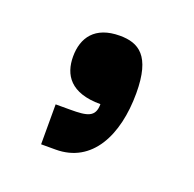

<svg xmlns="http://www.w3.org/2000/svg" viewBox="-62 -205 388 384"><g transform="rotate(20 132.0 -13.0)"><path d="M91 116C168 116 204 45 204 -45C204 -125 174 -142 134 -142C81 -142 60 -111 60 -71C60 -32 80 0 144 0C144 28 127 31 91 31H60V116Z"/></g></svg>

Font: OSH Darker Grotesque Black
Style: Regular
Weight: 900
Designer: Gabriel Lam
Foundry: TypeRant
Version: Version 1.000;Glyphs 3.1.1 (3148)